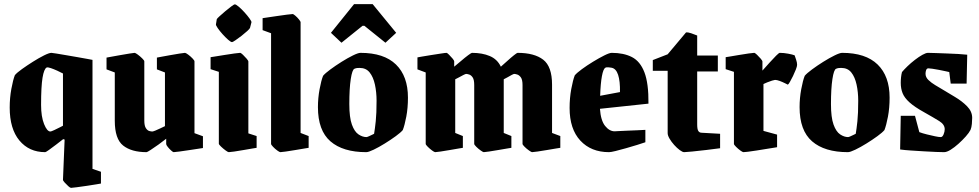

<svg xmlns="http://www.w3.org/2000/svg" viewBox="-20 -726 4744 930"><path d="M229 -470Q234 -470 254 -466.5Q274 -463 301.5 -458.5Q329 -454 356.5 -449Q384 -444 404 -440.5Q424 -437 428 -436V92L469 106V163Q469 163 449 166.5Q429 170 401.5 174Q374 178 351.5 181Q329 184 324 184Q320 184 311 176Q302 168 293.5 158.5Q285 149 285 145L293 -50L286 -52Q272 -41 252.5 -26Q233 -11 217.5 0Q202 11 199 11Q121 11 74 -45.5Q27 -102 27 -205Q27 -252 35 -295.5Q43 -339 52 -362Q62 -374 86.5 -391.5Q111 -409 139.5 -427Q168 -445 193 -457.5Q218 -470 229 -470ZM206 -399Q193 -392 186 -349.5Q179 -307 179 -218Q179 -161 193.5 -125Q208 -89 224 -89Q228 -89 243 -96Q258 -103 271.5 -110Q285 -117 285 -117V-370Q274 -376 257.5 -383.5Q241 -391 226.5 -396Q212 -401 206 -399Z M690 11Q617 11 576.5 -21Q536 -53 536 -141V-375L496 -390V-447Q496 -447 515 -450.5Q534 -454 559.5 -458.5Q585 -463 606.5 -466.5Q628 -470 632 -470Q636 -470 647.5 -461.5Q659 -453 669 -443Q679 -433 679 -429V-142Q679 -117 686.5 -105.5Q694 -94 703 -91.5Q712 -89 718 -89Q721 -89 732.5 -93.5Q744 -98 757 -104.5Q770 -111 779 -115V-375L740 -390V-447Q740 -447 758.5 -450.5Q777 -454 802.5 -458.5Q828 -463 849.5 -466.5Q871 -470 876 -470Q880 -470 891.5 -461.5Q903 -453 912.5 -443Q922 -433 922 -429V-81L963 -66V-9Q963 -9 943.5 -6Q924 -3 897.5 1Q871 5 849 8Q827 11 821 11Q818 11 809 3Q800 -5 792.5 -14.5Q785 -24 785 -28V-54Q769 -41 748 -26Q727 -11 710 0Q693 11 690 11Z M1030 -633Q1031 -636 1043 -647Q1055 -658 1071 -671.5Q1087 -685 1100.5 -695Q1114 -705 1117 -705Q1123 -705 1136.5 -693.5Q1150 -682 1164.5 -666Q1179 -650 1189 -636Q1199 -622 1198 -618L1191 -591Q1190 -587 1178 -576Q1166 -565 1150 -552.5Q1134 -540 1120.5 -531Q1107 -522 1104 -522Q1098 -522 1085 -533.5Q1072 -545 1058 -560.5Q1044 -576 1034.5 -590Q1025 -604 1026 -608ZM1088 11Q1084 11 1072.5 2.5Q1061 -6 1050.5 -16Q1040 -26 1040 -30V-378L1000 -391V-449Q1000 -449 1019.5 -452Q1039 -455 1066 -459.5Q1093 -464 1115.5 -467Q1138 -470 1143 -470Q1147 -470 1156.5 -461Q1166 -452 1174.5 -442Q1183 -432 1183 -428V-80L1223 -67V-10Q1223 -10 1204.5 -7Q1186 -4 1161 0.5Q1136 5 1115 8Q1094 11 1088 11Z M1338 11Q1334 11 1323 3Q1312 -5 1302.5 -15Q1293 -25 1293 -29V-565L1252 -580V-638Q1252 -638 1272 -641Q1292 -644 1319.5 -648Q1347 -652 1369.5 -655Q1392 -658 1398 -658Q1401 -658 1410.5 -650Q1420 -642 1428 -632Q1436 -622 1436 -619V-82L1475 -67V-10Q1475 -10 1456.5 -7Q1438 -4 1412 0.5Q1386 5 1364.5 8Q1343 11 1338 11Z M1754 11Q1641 11 1580.5 -41.5Q1520 -94 1520 -207Q1520 -251 1528 -294Q1536 -337 1545 -359Q1555 -371 1580 -389.5Q1605 -408 1634.5 -426.5Q1664 -445 1689.5 -457.5Q1715 -470 1726 -470Q1840 -470 1898 -413.5Q1956 -357 1956 -253Q1956 -203 1948 -161Q1940 -119 1931 -96Q1921 -84 1897 -66.5Q1873 -49 1844 -31Q1815 -13 1790 -1Q1765 11 1754 11ZM1755 -62Q1758 -62 1767 -66Q1776 -70 1784 -74Q1792 -78 1792 -78Q1796 -101 1800 -138.5Q1804 -176 1804 -238Q1804 -280 1796 -316.5Q1788 -353 1770.5 -375Q1753 -397 1722 -397Q1716 -397 1710 -396.5Q1704 -396 1697 -393Q1686 -389 1679 -343Q1672 -297 1672 -222Q1672 -157 1684.5 -122.5Q1697 -88 1716.5 -75Q1736 -62 1755 -62ZM1634 -519 1583 -567 1695 -706H1785L1899 -567L1847 -519L1745 -601H1736Z M2088 11Q2084 11 2073 3Q2062 -5 2052 -15Q2042 -25 2042 -29V-375L2002 -390V-448Q2002 -448 2021 -451.5Q2040 -455 2066.5 -459Q2093 -463 2115 -466.5Q2137 -470 2143 -470Q2146 -470 2155 -461Q2164 -452 2172 -442.5Q2180 -433 2180 -429V-403Q2195 -415 2213.5 -431Q2232 -447 2247.5 -458.5Q2263 -470 2266 -470Q2316 -470 2352.5 -454.5Q2389 -439 2406 -403Q2420 -415 2437.5 -431Q2455 -447 2469.5 -458.5Q2484 -470 2487 -470Q2568 -470 2611 -437Q2654 -404 2654 -316V-82L2694 -67V-10Q2694 -10 2675 -7Q2656 -4 2630.5 0.5Q2605 5 2583.5 8Q2562 11 2557 11Q2554 11 2542.5 3Q2531 -5 2521 -15Q2511 -25 2511 -29V-314Q2511 -340 2503 -351Q2495 -362 2485.5 -365Q2476 -368 2471 -368Q2468 -368 2458.5 -363Q2449 -358 2438 -351.5Q2427 -345 2420 -342V-82L2457 -67V-10Q2457 -10 2438.5 -7Q2420 -4 2394.5 0.5Q2369 5 2348.5 8Q2328 11 2323 11Q2320 11 2308.5 3Q2297 -5 2287 -15Q2277 -25 2277 -29V-314Q2277 -340 2269.5 -351Q2262 -362 2252.5 -365Q2243 -368 2238 -368Q2235 -368 2225 -363Q2215 -358 2203.5 -351.5Q2192 -345 2185 -342V-82L2222 -67V-10Q2222 -10 2203.5 -7Q2185 -4 2160 0.5Q2135 5 2114 8Q2093 11 2088 11Z M3106 -37Q3092 -32 3066 -24Q3040 -16 3012 -8Q2984 0 2961.5 5.5Q2939 11 2930 11Q2843 11 2791 -45Q2739 -101 2739 -203Q2739 -251 2747 -294.5Q2755 -338 2764 -361Q2774 -373 2798.5 -391Q2823 -409 2852.5 -427Q2882 -445 2907 -457.5Q2932 -470 2943 -470Q3001 -470 3041 -449.5Q3081 -429 3101.5 -375.5Q3122 -322 3121 -224L2886 -199Q2890 -142 2911 -116Q2932 -90 2957 -90Q2958 -90 2975.5 -91Q2993 -92 3018 -93Q3043 -94 3067 -95Q3091 -96 3106 -97ZM2912 -398Q2902 -392 2895.5 -357Q2889 -322 2887 -262L2983 -280Q2984 -333 2974 -363.5Q2964 -394 2942 -398Q2937 -399 2927 -400Q2917 -401 2912 -398Z M3294 11Q3286 11 3272.5 1Q3259 -9 3245.5 -24Q3232 -39 3223 -54.5Q3214 -70 3214 -81V-383H3142V-435L3214 -463L3303 -569Q3313 -570 3327.5 -565Q3342 -560 3357 -554V-457H3457V-380H3357V-123Q3357 -100 3362.5 -91.5Q3368 -83 3379 -83L3468 -78V-8Q3439 -4 3401 0.5Q3363 5 3332.5 8Q3302 11 3294 11Z M3581 11Q3577 11 3566 3Q3555 -5 3545 -15Q3535 -25 3535 -29V-378L3495 -391V-449Q3495 -449 3514 -452Q3533 -455 3558.5 -459.5Q3584 -464 3606 -467Q3628 -470 3633 -470Q3637 -470 3646.5 -461Q3656 -452 3664.5 -442Q3673 -432 3673 -428V-384Q3689 -402 3707 -422Q3725 -442 3739 -456Q3753 -470 3757 -470Q3776 -470 3797.5 -466Q3819 -462 3829 -458Q3831 -452 3836 -437.5Q3841 -423 3841 -412Q3841 -405 3835 -389.5Q3829 -374 3821 -357.5Q3813 -341 3806 -329Q3799 -317 3796 -316Q3794 -317 3782 -323Q3770 -329 3756.5 -334Q3743 -339 3734 -339Q3731 -339 3719.5 -335.5Q3708 -332 3696 -327Q3684 -322 3678 -319V-92L3744 -74V-13Q3744 -13 3729 -10.5Q3714 -8 3691.5 -4.5Q3669 -1 3645 3Q3621 7 3603 9Q3585 11 3581 11Z M4087 11Q3974 11 3913.5 -41.5Q3853 -94 3853 -207Q3853 -251 3861 -294Q3869 -337 3878 -359Q3888 -371 3913 -389.5Q3938 -408 3967.5 -426.5Q3997 -445 4022.5 -457.5Q4048 -470 4059 -470Q4173 -470 4231 -413.5Q4289 -357 4289 -253Q4289 -203 4281 -161Q4273 -119 4264 -96Q4254 -84 4230 -66.5Q4206 -49 4177 -31Q4148 -13 4123 -1Q4098 11 4087 11ZM4088 -62Q4091 -62 4100 -66Q4109 -70 4117 -74Q4125 -78 4125 -78Q4129 -101 4133 -138.5Q4137 -176 4137 -238Q4137 -280 4129 -316.5Q4121 -353 4103.5 -375Q4086 -397 4055 -397Q4049 -397 4043 -396.5Q4037 -396 4030 -393Q4019 -389 4012 -343Q4005 -297 4005 -222Q4005 -157 4017.5 -122.5Q4030 -88 4049.5 -75Q4069 -62 4088 -62Z M4553 11Q4541 11 4514.5 10Q4488 9 4455.5 7Q4423 5 4392 3Q4361 1 4340 -2L4343 -165H4412L4433 -86Q4449 -80 4469.5 -75Q4490 -70 4508.5 -66Q4527 -62 4537 -62Q4545 -62 4550.5 -75Q4556 -88 4556 -100Q4556 -123 4529.5 -139.5Q4503 -156 4455 -183Q4410 -208 4385.5 -230Q4361 -252 4352 -274.5Q4343 -297 4343 -325Q4343 -338 4344.5 -352Q4346 -366 4349 -377Q4359 -389 4375.5 -405Q4392 -421 4411.5 -436Q4431 -451 4448 -460.5Q4465 -470 4475 -470Q4488 -470 4513 -469Q4538 -468 4567 -467Q4596 -466 4622.5 -464.5Q4649 -463 4665 -461L4662 -321H4585L4578 -377Q4574 -378 4560 -381Q4546 -384 4528.5 -387.5Q4511 -391 4496.5 -393Q4482 -395 4477 -395Q4469 -395 4466 -386.5Q4463 -378 4463 -369Q4463 -352 4477 -338.5Q4491 -325 4509.5 -314Q4528 -303 4543 -294Q4571 -277 4605.5 -256.5Q4640 -236 4664.5 -211Q4689 -186 4689 -155Q4689 -143 4687.5 -126Q4686 -109 4681 -97Q4674 -83 4658 -65Q4642 -47 4622.5 -29.5Q4603 -12 4584.5 -0.5Q4566 11 4553 11Z"/></svg>

Font: Grenze Gotisch ExtraBold
Style: Regular
Weight: 800
Designer: Renata Polastri
Foundry: Omnibus-Type
Version: Version 1.001